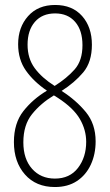

<svg xmlns="http://www.w3.org/2000/svg" viewBox="-20 -743 441 773"><path d="M202 -723Q271 -723 310.5 -678.5Q350 -634 350 -563Q350 -493 315 -451.5Q280 -410 228 -377Q286 -340 325.5 -292Q365 -244 365 -174Q365 -122 345.5 -80Q326 -38 289.5 -14Q253 10 201 10Q125 10 80.5 -40.5Q36 -91 36 -171Q36 -247 74 -295.5Q112 -344 169 -378Q116 -414 84.5 -458.5Q53 -503 53 -565Q53 -633 93 -678Q133 -723 202 -723ZM202 -689Q150 -689 120.5 -655Q91 -621 91 -563Q91 -508 119.5 -469Q148 -430 200 -397Q249 -428 280.5 -463.5Q312 -499 312 -561Q312 -621 282.5 -655Q253 -689 202 -689ZM74 -170Q74 -103 109 -63.5Q144 -24 201 -24Q261 -24 294 -67Q327 -110 327 -172Q327 -220 301.5 -264Q276 -308 213 -349L197 -359Q144 -327 109 -283.5Q74 -240 74 -170Z"/></svg>

Font: Noto Sans Khmer UI ExtraCondensed ExtraLight
Style: Regular
Weight: 200
Width: 2
Designer: Danh Hong and the Monotype Design Team
Foundry: Monotype Imaging Inc.
Version: Version 2.002; ttfautohint (v1.8.4.7-5d5b)